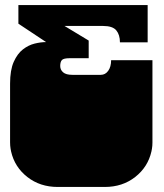

<svg xmlns="http://www.w3.org/2000/svg" viewBox="-20 -736 650 762"><path d="M396 6H209Q139 6 88.5 -33.5Q38 -73 24 -135Q23 -140 22 -145.5Q21 -151 20.5 -158Q20 -165 20 -171V-172Q20 -179 20 -180.5Q20 -182 20 -187.5Q20 -193 20 -209V-260Q20 -277 20 -281.5Q20 -286 20 -288Q20 -290 20 -296V-297Q20 -304 20 -305.5Q20 -307 20 -312.5Q20 -318 20 -334V-404Q20 -458 34.5 -490.5Q49 -523 71 -540Q93 -557 117.5 -563Q142 -569 163 -569L53 -642V-716H566V-568H456Q456 -598 441.5 -615.5Q427 -633 389 -633H236L332 -575V-505H257Q232 -505 225.5 -497.5Q219 -490 219 -474Q219 -459 230.5 -449Q242 -439 267 -439H380Q398 -439 409.5 -455Q421 -471 421 -497H585V-334Q585 -318 585 -312.5Q585 -307 585 -305.5Q585 -304 585 -297V-296Q585 -290 585 -288Q585 -286 585 -281.5Q585 -277 585 -260V-209Q585 -192 585 -186.5Q585 -181 585 -179.5Q585 -178 585 -171V-170Q585 -164 584.5 -157.5Q584 -151 583 -145.5Q582 -140 581 -135Q567 -73 516.5 -33.5Q466 6 396 6Z"/></svg>

Font: Danfo
Style: Regular
Weight: 400
Designer: Seyi Olusanya, David Udoh, Eyiyemi Adegbite, Mirko Velimirović
Version: Version 1.000